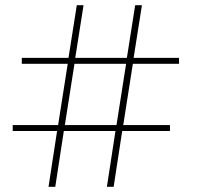

<svg xmlns="http://www.w3.org/2000/svg" viewBox="-20 -720 760 740"><path d="M167 0 200 -215H29V-238H204L241 -474H64V-497H244L276 -700H302L270 -497H469L501 -700H527L495 -497H670V-474H492L455 -238H635V-215H451L418 0H392L425 -215H226L193 0ZM230 -238H429L466 -474H267Z"/></svg>

Font: MuseoModerno SemiBold Thin
Style: Regular
Weight: 250
Version: Version 1.001